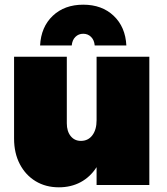

<svg xmlns="http://www.w3.org/2000/svg" viewBox="-20 -789 711 819"><path d="M617 -547V0H392V-76Q365 -34 324 -12Q283 10 231 10Q175 10 132 -16Q89 -42 64.5 -89Q40 -136 40 -198V-547H265V-263Q265 -229 281.5 -208.5Q298 -188 325 -188Q356 -188 374 -212Q392 -236 392 -276V-547ZM151 -595Q155 -674 205 -721.5Q255 -769 335 -769Q415 -769 465 -721.5Q515 -674 519 -595H384Q382 -618 368.5 -631.5Q355 -645 335 -645Q315 -645 301.5 -631.5Q288 -618 286 -595Z"/></svg>

Font: Argentum Sans Black
Style: Regular
Weight: 900
Designer: Julieta Ulanovsky (Modified by Cristiano Sobral)
Foundry: Julieta Ulanovsky
Version: Version 1.000; ttfautohint (v1.5.65-e2d9)